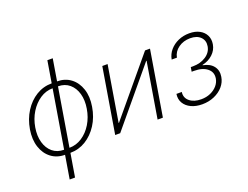

<svg xmlns="http://www.w3.org/2000/svg" viewBox="-135 -1009 1929 1494"><g transform="rotate(-20 829.5 -262.0)"><path d="M242.2 11.2Q176.3 11.2 128.9 -24.9Q81.5 -61 60.8 -124Q40 -187 53.2 -268.1Q66.9 -349.1 106.9 -412.1Q147 -475.1 205.8 -511Q264.6 -546.9 334.5 -546.9H379.4Q445.3 -546.9 492.4 -511Q539.6 -475.1 560.5 -412.1Q581.5 -349.1 567.9 -268.1Q554.7 -187 514.4 -124Q474.1 -61 415.3 -24.9Q356.4 11.2 286.6 11.2ZM248.5 -28.3H293.5Q350.1 -28.3 398.4 -60.1Q446.8 -91.8 480 -146.2Q513.2 -200.7 523.9 -268.1Q535.2 -335.4 520 -389.6Q504.9 -443.8 467 -476.1Q429.2 -508.3 373 -508.3H328.1Q272 -508.3 223.6 -476.1Q175.3 -443.8 141.8 -389.6Q108.4 -335.4 97.2 -268.1Q85.9 -200.7 101.3 -146.2Q116.7 -91.8 154.5 -60.1Q192.4 -28.3 248.5 -28.3ZM210.4 204.1 364.7 -727.5H409.2L254.9 204.1Z M1056.6 0H1012.7L1088.9 -459.5H1085.4L703.1 0H661.6L751 -539.1H794.9L718.8 -79.1H721.7L1105 -539.1H1146Z M1381.3 7.3Q1329.1 7.3 1290 -11.2Q1251 -29.8 1231.7 -62.5Q1212.4 -95.2 1218.8 -137.7H1263.2Q1256.3 -90.8 1291.7 -61.5Q1327.1 -32.2 1387.2 -32.2Q1429.7 -32.2 1463.9 -47.4Q1498 -62.5 1520.3 -88.1Q1542.5 -113.8 1547.9 -145.5Q1556.2 -196.8 1517.3 -228Q1478.5 -259.3 1408.2 -259.3H1389.2L1395 -295.4H1414.1Q1475.6 -295.4 1520.8 -325Q1565.9 -354.5 1573.7 -403.3Q1581.1 -449.2 1551.5 -478.8Q1522 -508.3 1466.3 -508.3Q1410.6 -508.3 1369.1 -478.8Q1327.6 -449.2 1318.8 -401.4H1275.4Q1283.2 -444.3 1311.3 -477.1Q1339.4 -509.8 1381.3 -528.3Q1423.3 -546.9 1472.7 -546.9Q1522.5 -546.9 1557.1 -528.1Q1591.8 -509.3 1607.9 -477.1Q1624 -444.8 1617.2 -403.8Q1609.4 -357.4 1574 -324.5Q1538.6 -291.5 1487.3 -280.3L1486.8 -277.3Q1544.9 -266.6 1573 -230.5Q1601.1 -194.3 1592.3 -143.1Q1585.4 -100.1 1556.2 -66.2Q1526.9 -32.2 1481.4 -12.5Q1436 7.3 1381.3 7.3Z"/></g></svg>

Font: Inter 18pt ExtraLight
Style: Italic
Weight: 250
Italic angle: -9.3988°
Designer: Rasmus Andersson
Foundry: rsms
Version: Version 4.001;git-66647c0bb